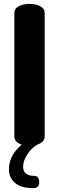

<svg xmlns="http://www.w3.org/2000/svg" viewBox="-20 -751 304 989"><path d="M157 155Q182 155 182 189Q182 218 151 218Q88 218 57 191Q26 164 26 121Q26 49 92 -6Q54 -18 54 -48V-684Q54 -707 77 -719Q100 -731 132 -731Q164 -731 187 -719Q210 -707 210 -684V-48Q210 -19 174 -7Q142 11 120.5 44.5Q99 78 99 107Q99 155 157 155Z"/></svg>

Font: Dosis
Style: ExtraBold
Weight: 800
Designer: EdgarTolentino, PabloImpallari, IginoMarini
Foundry: EdgarTolentino, PabloImpallari, IginoMarini
Version: Version 1.007